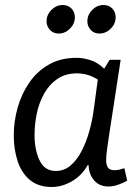

<svg xmlns="http://www.w3.org/2000/svg" viewBox="-20 -734 549 767"><path d="M418 -495H462Q447 -396 436.5 -328.5Q426 -261 419.5 -218.5Q413 -176 409.5 -151.5Q406 -127 405 -114.5Q404 -102 404 -94Q404 -76 411 -65Q418 -54 437 -54Q447 -54 457.5 -56.5Q468 -59 477 -62L488 -12Q472 -3 452 4Q432 11 413 11Q377 11 356 -13.5Q335 -38 334 -74H330Q307 -33 267.5 -10Q228 13 187 13Q133 13 99.5 -15Q66 -43 50.5 -90Q35 -137 35 -193Q35 -249 50.5 -304Q66 -359 97 -404Q128 -449 175 -476Q222 -503 286 -503Q317 -503 348.5 -491Q380 -479 407 -448V-389Q376 -416 347.5 -428.5Q319 -441 288 -441Q242 -441 209.5 -419Q177 -397 156.5 -360.5Q136 -324 127 -280.5Q118 -237 118 -194Q118 -136 138 -93.5Q158 -51 203 -51Q236 -51 261.5 -72.5Q287 -94 306 -130.5Q325 -167 337.5 -212.5Q350 -258 356 -307L371 -419ZM279 -665Q279 -639 259.5 -619.5Q240 -600 214 -600Q193 -600 179.5 -614.5Q166 -629 166 -649Q166 -675 185.5 -694.5Q205 -714 230 -714Q252 -714 265.5 -700Q279 -686 279 -665ZM442 -665Q442 -639 422.5 -619.5Q403 -600 377 -600Q356 -600 342.5 -614.5Q329 -629 329 -649Q329 -675 348.5 -694.5Q368 -714 393 -714Q415 -714 428.5 -700Q442 -686 442 -665Z"/></svg>

Font: Rosario
Style: Italic
Weight: 400
Italic angle: -8.05°
Designer: Hector Gatti
Foundry: Omnibus Type
Version: Version 1.201